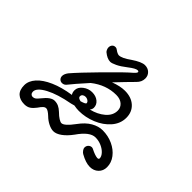

<svg xmlns="http://www.w3.org/2000/svg" viewBox="-154 -1047 1309 1309"><g transform="rotate(45 500.0 -392.5)"><path d="M897 -103Q897 -67 873 -44Q849 -21 812 -21Q772 -21 719 -51Q710 -56 701.5 -67.5Q693 -79 693 -88Q693 -105 703.5 -115.5Q714 -126 728 -126Q734 -126 740 -123Q781 -102 805 -100Q819 -100 819 -110Q819 -128 802 -147Q785 -166 757 -178.5Q729 -191 698 -191Q644 -191 584 -104Q554 -63 522.5 -40Q491 -17 464 -17Q442 -17 415 -30.5Q388 -44 366 -66Q336 -94 320 -94Q309 -94 298.5 -84.5Q288 -75 274 -54Q257 -31 239 -19Q221 -7 194 -7Q152 -7 127 -29.5Q102 -52 102 -99Q102 -140 135 -177Q168 -214 230.5 -241.5Q293 -269 379 -282Q369 -296 369 -317Q369 -347 398.5 -370Q428 -393 464 -393Q500 -393 523.5 -374Q547 -355 547 -326Q547 -312 536 -298Q595 -312 635.5 -346.5Q676 -381 676 -427Q676 -457 653.5 -476.5Q631 -496 593 -496Q496 -496 412 -430Q332 -341 309 -311Q295 -291 274 -291Q259 -291 249.5 -301Q240 -311 240 -326Q240 -345 257 -368Q303 -422 415 -536Q527 -650 570 -686Q577 -692 582.5 -699Q588 -706 588 -710Q588 -718 577 -718Q559 -718 514 -683Q477 -654 447.5 -640Q418 -626 404 -626Q374 -626 339 -655Q334 -660 330 -669.5Q326 -679 326 -687Q326 -702 334.5 -712.5Q343 -723 359 -723Q370 -723 382 -713Q388 -708 398 -703.5Q408 -699 414 -699Q443 -699 497 -738Q556 -778 588 -778Q617 -778 635.5 -760Q654 -742 654 -715Q654 -681 627 -655Q581 -609 512 -536Q570 -558 615 -558Q677 -558 714.5 -524Q752 -490 752 -434Q752 -378 713 -333Q674 -288 613 -263Q552 -238 489 -238Q467 -238 442 -243Q434 -240 416 -236Q307 -216 241 -181Q175 -146 175 -110Q175 -98 182 -90.5Q189 -83 200 -83Q212 -83 221.5 -90Q231 -97 246 -116Q289 -171 324 -171Q345 -171 362.5 -163Q380 -155 398 -138Q420 -116 437.5 -105.5Q455 -95 464 -95Q491 -95 541 -163Q578 -214 618.5 -237Q659 -260 698 -260Q751 -260 796.5 -239Q842 -218 869.5 -182Q897 -146 897 -103ZM424 -313Q424 -299 451 -293Q490 -304 490 -313Q490 -323 479 -331Q468 -339 454 -339Q442 -339 433 -332.5Q424 -326 424 -313Z"/></g></svg>

Font: Tsukimi Rounded Medium
Style: Regular
Weight: 500
Designer: Takashi Funayama
Foundry: Takashi Funayama
Version: Version 1.032; ttfautohint (v1.8.3)